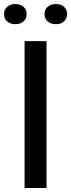

<svg xmlns="http://www.w3.org/2000/svg" viewBox="-43 -933 353 953"><path d="M79 0V-729H188V0ZM235 -813Q210 -813 194 -826.5Q178 -840 178 -863Q178 -886 194 -899.5Q210 -913 235 -913Q259 -913 274.5 -899.5Q290 -886 290 -863Q290 -840 274.5 -826.5Q259 -813 235 -813ZM33 -813Q9 -813 -7 -826.5Q-23 -840 -23 -863Q-23 -886 -7 -899.5Q9 -913 33 -913Q58 -913 73.5 -899.5Q89 -886 89 -863Q89 -840 73.5 -826.5Q58 -813 33 -813Z"/></svg>

Font: Mona Sans ExtraLight Medium
Style: Regular
Weight: 500
Version: Version 2.000